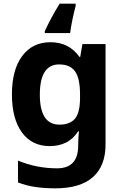

<svg xmlns="http://www.w3.org/2000/svg" viewBox="-20 -786 673 1046"><path d="M255 -556Q356 -556 413 -476H417L429 -546H555V1Q555 118 486 179Q417 240 282 240Q224 240 174.5 233Q125 226 78 208V89Q179 131 291 131Q406 131 406 7V-4Q406 -21 407.5 -39Q409 -57 410 -71H406Q378 -28 339 -9Q300 10 251 10Q154 10 99.5 -64.5Q45 -139 45 -272Q45 -406 101 -481Q157 -556 255 -556ZM302 -435Q197 -435 197 -270Q197 -107 304 -107Q361 -107 388.5 -139.5Q416 -172 416 -253V-271Q416 -359 389 -397Q362 -435 302 -435ZM392 -753Q384 -724 375 -681Q366 -638 362 -606H224V-616Q239 -649 259.5 -687.5Q280 -726 305 -766H392Z"/></svg>

Font: Noto Sans Sinhala UI
Style: Bold
Weight: 700
Designer: Jelle Bosma - Monotype Design Team
Foundry: Monotype Imaging Inc.
Version: Version 2.006; ttfautohint (v1.8.4.7-5d5b)